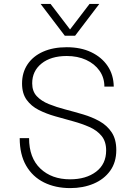

<svg xmlns="http://www.w3.org/2000/svg" viewBox="-20 -952 690 984"><path d="M340 12Q264 12 205.5 -17Q147 -46 114 -103Q81 -160 81 -244H129Q129 -143 187 -88Q245 -33 339 -33Q421 -33 472.5 -72Q524 -111 524 -181Q524 -227 500.5 -255.5Q477 -284 438.5 -301Q400 -318 354.5 -330.5Q309 -343 263 -356Q217 -369 178.5 -388.5Q140 -408 116.5 -440.5Q93 -473 93 -524Q93 -580 121 -622Q149 -664 200.5 -687Q252 -710 322 -710Q394 -710 447.5 -684.5Q501 -659 531.5 -614Q562 -569 563 -508H515Q515 -554 490 -589.5Q465 -625 421.5 -645Q378 -665 322 -665Q241 -665 193 -626.5Q145 -588 145 -525Q145 -484 168.5 -459Q192 -434 230.5 -418.5Q269 -403 315 -391Q361 -379 406.5 -365.5Q452 -352 490.5 -330.5Q529 -309 552.5 -273.5Q576 -238 576 -183Q576 -120 544.5 -76.5Q513 -33 459.5 -10.5Q406 12 340 12ZM188 -932H239L339 -801L439 -932H489L365 -769H312Z"/></svg>

Font: Azeret Mono Thin Thin
Style: Regular
Weight: 250
Version: Version 1.002